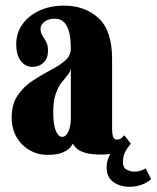

<svg xmlns="http://www.w3.org/2000/svg" viewBox="-20 -552 570 698"><path d="M152.5 11Q117.5 11 88 -5.8Q58.5 -22.5 40.5 -53Q22.5 -83.5 22.5 -124.5Q22.5 -173.5 44.2 -205.2Q66 -237 98 -258.2Q130 -279.5 162 -296Q194 -312.5 215.8 -330.8Q237.5 -349 237.5 -375.5Q237.5 -484 180 -484Q156.5 -484 142 -473.2Q127.5 -462.5 127.5 -447.5Q127.5 -433 134.2 -422.5Q141 -412 147.8 -400Q154.5 -388 154.5 -367.5Q154.5 -340 138.5 -324.5Q122.5 -309 97.5 -309Q71.5 -309 55.2 -331Q39 -353 39 -391Q39 -431.5 61.2 -463.2Q83.5 -495 122.8 -513.2Q162 -531.5 212.5 -531.5Q289 -531.5 338.2 -486.2Q387.5 -441 387.5 -338V-91Q387.5 -63 391.5 -53.8Q395.5 -44.5 404.5 -44.5Q414.5 -44.5 421.5 -50.2Q428.5 -56 432 -60L455.5 -30Q454.5 -28.5 453 -26.5Q442 -13.5 434.5 1.2Q427 16 427 39Q427 58 441.2 65Q455.5 72 467 72Q480 72 491 68.5Q502 65 509.5 60L529.5 99Q516.5 111.5 495.8 119.2Q475 127 451 127Q416 127 391.8 109.5Q367.5 92 367.5 56.5Q367.5 42 371.2 29.8Q375 17.5 381 7.5Q365.5 10 350 10Q310.5 10 289 3.2Q267.5 -3.5 258 -13Q248.5 -22.5 244.5 -30Q243 -25 234.5 -15.2Q226 -5.5 206.8 2.8Q187.5 11 152.5 11ZM205.5 -54.5Q220 -54.5 228.8 -74Q237.5 -93.5 237.5 -121V-304.5Q235.5 -290.5 225.5 -278.8Q215.5 -267 203.5 -251.5Q191.5 -236 182.5 -210.5Q173.5 -185 173.5 -143.5Q173.5 -99.5 182.8 -77Q192 -54.5 205.5 -54.5Z"/></svg>

Font: Imbue 10pt Black
Style: Regular
Weight: 900
Designer: Tyler Finck
Foundry: Etcetera Type Company
Version: Version 1.102; ttfautohint (v1.8.3)